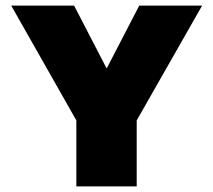

<svg xmlns="http://www.w3.org/2000/svg" viewBox="-20 -664 760 684"><path d="M252 0V-235L20 -644H244L360 -420L476 -644H700L467 -235V0Z"/></svg>

Font: Kanit ExtraBold
Style: Regular
Weight: 800
Designer: Katatrad Team
Foundry: CadsonDemak
Version: Version 2.000; ttfautohint (v1.8.3)